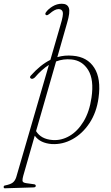

<svg xmlns="http://www.w3.org/2000/svg" viewBox="-102 -760 590 1025"><path d="M84 -346.5Q72.5 -336.5 64.5 -340Q58.5 -342.5 58.5 -348Q58.5 -353.5 64 -358Q114.5 -414.5 167 -440.5L220.5 -625Q237.5 -680.5 233 -696Q228.5 -711.5 210.5 -711.5Q191 -711.5 163 -687Q158.5 -683.5 153.8 -680.5Q149 -677.5 144 -679.5Q141.5 -680.5 140.2 -684.5Q139 -688.5 143 -694Q155.5 -712 178.8 -726Q202 -740 228 -740Q257.5 -740 265.5 -717.8Q273.5 -695.5 256 -637L204 -455Q243 -466.5 286.5 -462.5Q364 -456.5 401.2 -398.2Q438.5 -340 424 -237Q413.5 -160 376 -103.2Q338.5 -46.5 285.2 -17Q232 12.5 173.5 9Q144 6.5 121.5 -4Q99 -14.5 83.5 -35.5L22 179Q18 193 18 204.2Q18 215.5 39.5 218L75 223Q89 223.5 89 232Q89 240.5 76 240.5L-71 245Q-82.5 247 -82.5 238.5Q-82.5 231 -75 230Q-47 224.5 -34.5 215.2Q-22 206 -15.5 186.5L159 -413.5Q121 -389.5 84 -346.5ZM178.5 -12.5Q225.5 -9 269 -34.2Q312.5 -59.5 344 -111.2Q375.5 -163 386.5 -239Q400.5 -334.5 369 -385.8Q337.5 -437 280 -442.5Q237 -447 197.5 -432L90.5 -60Q117 -17 178.5 -12.5Z"/></svg>

Font: Fraunces 9pt S000 Thin
Style: Italic
Weight: 100
Italic angle: -16°
Version: Version 1.000; ttfautohint (v1.8.3)